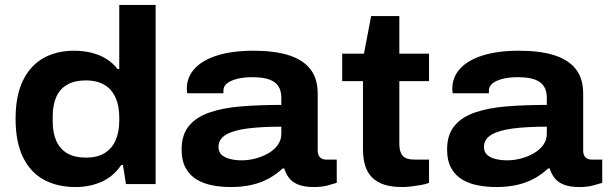

<svg xmlns="http://www.w3.org/2000/svg" viewBox="-20 -744 2456 776"><path d="M285 12Q212 12 157.5 -17.5Q103 -47 73 -108.5Q43 -170 43 -264Q43 -358 73 -419Q103 -480 156 -509.5Q209 -539 279 -539Q316 -539 349 -531Q382 -523 409 -506.5Q436 -490 455 -465H462V-724H609V0H489L477 -77H470Q438 -30 390 -9Q342 12 285 12ZM328 -107Q373 -107 402.5 -125Q432 -143 447 -176.5Q462 -210 462 -256V-269Q462 -304 453.5 -332Q445 -360 428 -379.5Q411 -399 386 -409Q361 -419 327 -419Q282 -419 252 -402Q222 -385 207.5 -352.5Q193 -320 193 -273V-253Q193 -206 208 -173.5Q223 -141 252.5 -124Q282 -107 328 -107Z M913 12Q876 12 840.5 5.5Q805 -1 776.5 -17.5Q748 -34 731 -64Q714 -94 714 -140Q714 -199 743.5 -235Q773 -271 827 -289.5Q881 -308 954.5 -314Q1028 -320 1117 -320V-350Q1117 -377 1105 -395.5Q1093 -414 1067.5 -423Q1042 -432 1000 -432Q963 -432 937 -425Q911 -418 897 -406.5Q883 -395 883 -378V-367H737Q736 -371 735.5 -375.5Q735 -380 735 -385Q735 -432 766.5 -466.5Q798 -501 858.5 -520Q919 -539 1005 -539Q1089 -539 1146.5 -521Q1204 -503 1234 -465Q1264 -427 1264 -366V-136Q1264 -118 1273 -108.5Q1282 -99 1298 -99H1341V-5Q1329 -1 1304.5 5.5Q1280 12 1249 12Q1211 12 1186.5 2.5Q1162 -7 1148.5 -24.5Q1135 -42 1129 -63H1122Q1099 -41 1068 -23.5Q1037 -6 998 3Q959 12 913 12ZM957 -96Q985 -96 1013 -103.5Q1041 -111 1064.5 -124.5Q1088 -138 1102.5 -158Q1117 -178 1117 -203V-232Q1035 -232 978.5 -224.5Q922 -217 892.5 -199Q863 -181 863 -150Q863 -130 875.5 -118.5Q888 -107 909.5 -101.5Q931 -96 957 -96Z M1606 12Q1550 12 1515 -5Q1480 -22 1463.5 -55.5Q1447 -89 1447 -141V-416H1363V-527H1451L1480 -679H1594V-527H1714V-416H1594V-162Q1594 -131 1607 -115Q1620 -99 1656 -99H1714V-5Q1702 0 1682.5 3.5Q1663 7 1642.5 9.5Q1622 12 1606 12Z M1986 12Q1949 12 1913.5 5.5Q1878 -1 1849.5 -17.5Q1821 -34 1804 -64Q1787 -94 1787 -140Q1787 -199 1816.5 -235Q1846 -271 1900 -289.5Q1954 -308 2027.5 -314Q2101 -320 2190 -320V-350Q2190 -377 2178 -395.5Q2166 -414 2140.5 -423Q2115 -432 2073 -432Q2036 -432 2010 -425Q1984 -418 1970 -406.5Q1956 -395 1956 -378V-367H1810Q1809 -371 1808.5 -375.5Q1808 -380 1808 -385Q1808 -432 1839.5 -466.5Q1871 -501 1931.5 -520Q1992 -539 2078 -539Q2162 -539 2219.5 -521Q2277 -503 2307 -465Q2337 -427 2337 -366V-136Q2337 -118 2346 -108.5Q2355 -99 2371 -99H2414V-5Q2402 -1 2377.5 5.5Q2353 12 2322 12Q2284 12 2259.5 2.5Q2235 -7 2221.5 -24.5Q2208 -42 2202 -63H2195Q2172 -41 2141 -23.5Q2110 -6 2071 3Q2032 12 1986 12ZM2030 -96Q2058 -96 2086 -103.5Q2114 -111 2137.5 -124.5Q2161 -138 2175.5 -158Q2190 -178 2190 -203V-232Q2108 -232 2051.5 -224.5Q1995 -217 1965.5 -199Q1936 -181 1936 -150Q1936 -130 1948.5 -118.5Q1961 -107 1982.5 -101.5Q2004 -96 2030 -96Z"/></svg>

Font: Archivo SemiExpanded
Style: Bold
Weight: 700
Width: 6
Designer: Hector Gatti
Foundry: Omnibus-Type
Version: Version 2.001